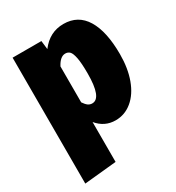

<svg xmlns="http://www.w3.org/2000/svg" viewBox="-186 -666 919 1005"><g transform="rotate(-30 273.5 -163.5)"><path d="M529 -269Q529 -184 505 -118.5Q481 -53 437 -16.5Q393 20 337 20Q271 20 227 -33V208L33 227V-534H207L213 -482Q267 -554 351 -554Q439 -554 484 -480Q529 -406 529 -269ZM332 -266Q332 -329 325.5 -361.5Q319 -394 308.5 -404.5Q298 -415 282 -415Q251 -415 227 -369V-152Q239 -134 250 -126Q261 -118 275 -118Q332 -118 332 -266Z"/></g></svg>

Font: Fira Sans Condensed Black
Style: Regular
Weight: 900
Width: 3
Designer: Carrois Corporate & Edenspiekermann AG
Foundry: Carrois Corporate GbR & Edenspiekermann AG
Version: Version 4.203